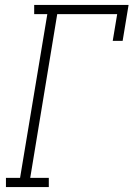

<svg xmlns="http://www.w3.org/2000/svg" viewBox="-20 -755 540 775"><path d="M4 0V-37H61L171 -698H118V-735H499L475 -590H435L453 -698H211L102 -37H177V0Z"/></svg>

Font: Iosevka Slab Extralight
Style: Italic
Weight: 200
Italic angle: -9°
Monospace: yes
Designer: Belleve Invis
Foundry: Belleve Invis
Version: Version 11.1.1; ttfautohint (v1.8.3)